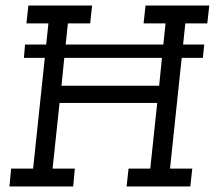

<svg xmlns="http://www.w3.org/2000/svg" viewBox="-20 -670 774 690"><path d="M442 -64H520L545 -300H194L169 -64H249L243 0H14L20 -64H99L141 -462H66L70 -510H146L154 -586H75L82 -650H311L304 -586H224L216 -510H567L575 -586H496L503 -650H732L725 -586H646L638 -510H714L709 -462H633L591 -64H671L664 0H435ZM201 -362H552L562 -462H211Z"/></svg>

Font: Zilla Slab Regular
Style: Italic
Weight: 400
Italic angle: -6°
Designer: Typotheque.com
Foundry: Typotheque type foundry
Version: Version 1.1; 2017; ttfautohint (v1.6)